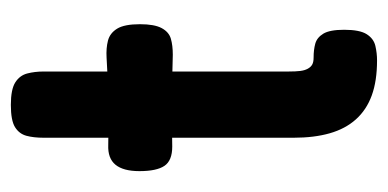

<svg xmlns="http://www.w3.org/2000/svg" viewBox="-196 -492 698 345"><g transform="rotate(-90 152.5 -319.0)"><path d="M217 10Q180 10 154 0.5Q128 -9 111 -28Q94 -47 86 -75Q78 -103 78 -140V-589Q78 -607 81.5 -620Q85 -633 97 -640.5Q109 -648 137 -648Q165 -648 177.5 -640Q190 -632 193.5 -618.5Q197 -605 197 -589V-149Q197 -136 198 -128Q199 -120 202 -114.5Q205 -109 209.5 -106.5Q214 -104 222 -104Q236 -104 247 -101Q258 -98 265 -86.5Q272 -75 272 -49Q272 -21 264 -8.5Q256 4 243 7Q230 10 217 10ZM65 -473 146 -472 222 -476Q239 -477 252.5 -473.5Q266 -470 274 -457Q282 -444 282 -416Q282 -390 275 -377Q268 -364 256 -360.5Q244 -357 227 -357L146 -359L62 -358Q37 -358 27.5 -372Q18 -386 18 -417Q18 -446 29.5 -460Q41 -474 65 -473Z"/></g></svg>

Font: Fredoka Condensed Medium
Style: Regular
Weight: 500
Width: 3
Designer: Ben Nathan
Foundry: Milena B. Brandão, Ben Nathan
Version: Version 2.001